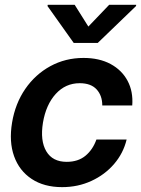

<svg xmlns="http://www.w3.org/2000/svg" viewBox="-20 -769 588 801"><path d="M239.3 11.7Q163.6 11.7 112.1 -22.5Q60.5 -56.6 38.8 -117.2Q17.1 -177.7 30.3 -257.3Q43.5 -336.9 85.2 -397.7Q127 -458.5 189.9 -492.9Q252.9 -527.3 328.6 -527.3Q394 -527.3 441.2 -502Q488.3 -476.6 512.2 -431.9Q536.1 -387.2 531.7 -329.1H406.7Q406.7 -370.1 383.1 -396Q359.4 -421.9 312.5 -421.9Q253.4 -421.9 212.6 -377.2Q171.9 -332.5 159.2 -257.3Q147 -182.1 173.1 -137.9Q199.2 -93.8 258.3 -93.8Q305.7 -93.8 336.4 -119.1Q367.2 -144.5 382.3 -187H508.3Q494.6 -129.9 456.1 -85Q417.5 -40 361.3 -14.2Q305.2 11.7 239.3 11.7ZM291.5 -749 348.6 -658.2 435.5 -749H548.3L547.4 -743.7L387.7 -589.8H287.6L178.2 -743.7L179.2 -749Z"/></svg>

Font: Inter Display Semi Bold
Style: Italic
Weight: 600
Italic angle: -9.39999°
Designer: Rasmus Andersson
Foundry: rsms
Version: Version 4.000;git-4fc901f